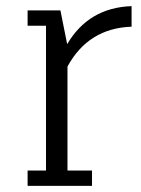

<svg xmlns="http://www.w3.org/2000/svg" viewBox="-20 -606 459 626"><path d="M177 -572H130H70V-522H130V-50H70V0H280V-50H200V-389Q268 -514 409 -519V-586Q269 -581 199 -462Z"/></svg>

Font: Glegoo
Style: Regular
Weight: 400
Version: Version 2.0.1; ttfautohint (v0.9) -r 48 -G 60